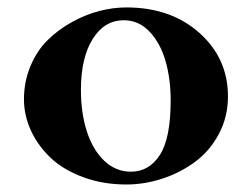

<svg xmlns="http://www.w3.org/2000/svg" viewBox="-20 -492 672 512"><path d="M316.9 -472.2Q435.5 -472.2 511.7 -404.3Q587.9 -336.4 587.9 -234.9Q587.9 -180.2 563.5 -134.5Q539.1 -88.9 499.8 -60.1Q460.4 -31.2 412.8 -15.6Q365.2 0 316.9 0Q254.9 0 202.4 -19.3Q149.9 -38.6 116 -70.3Q82 -102.1 63 -142.8Q43.9 -183.6 43.9 -227.1Q43.9 -274.9 61.5 -316.4Q79.1 -357.9 107.7 -385.7Q136.2 -413.6 172.6 -433.6Q209 -453.6 245.6 -462.9Q282.2 -472.2 316.9 -472.2ZM310.1 -438Q258.3 -438 227.1 -387.9Q195.8 -337.9 195.8 -252Q195.8 -190.4 211.7 -141.4Q227.5 -92.3 258.1 -63.2Q288.6 -34.2 329.1 -34.2Q377.4 -34.2 406.2 -78.6Q435.1 -123 435.1 -224.1Q435.1 -281.7 421.4 -329.3Q407.7 -377 378.9 -407.5Q350.1 -438 310.1 -438Z"/></svg>

Font: Laureen pro
Style: Bold
Weight: 700
Designer: Ahmed zaza
Foundry: zazatype
Version: Version 1.000